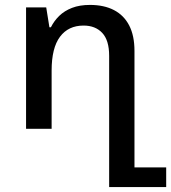

<svg xmlns="http://www.w3.org/2000/svg" viewBox="-20 -524 696 781"><path d="M424 237V-297Q424 -360 396 -390Q368 -420 320 -420Q258 -420 224 -374.5Q190 -329 190 -237V0H86V-494H168L181 -413H187Q200 -439 221 -459.5Q242 -480 273 -492Q304 -504 346 -504Q403 -504 443.5 -483Q484 -462 505.5 -420.5Q527 -379 527 -317V157H656V237Z"/></svg>

Font: Noto Sans Armenian Medium
Style: Regular
Weight: 500
Designer: Monotype Design Team
Foundry: Monotype Imaging Inc.
Version: Version 2.007